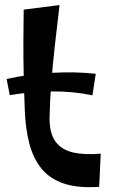

<svg xmlns="http://www.w3.org/2000/svg" viewBox="-20 -756 458 778"><path d="M381.8 1Q295.2 7 237.9 -12.6Q180.5 -32.2 147.1 -74Q113.8 -115.8 98.1 -177.2Q82.5 -238.8 80.2 -316.5Q77.2 -392 75.9 -459.2Q74.5 -526.5 74.8 -589.8Q75 -653 76 -717L221.2 -735.5Q210.8 -647.2 202.1 -569.5Q193.5 -491.8 187.9 -420.6Q182.2 -349.5 180.8 -279.8Q180.2 -216 204.9 -182.4Q229.5 -148.8 276.5 -138.1Q323.5 -127.5 388.2 -133.5ZM354.5 -369.5Q277.2 -386.5 190.2 -385.5Q103.2 -384.5 19.5 -370.5L6.8 -436Q96.5 -456 192 -461Q287.5 -466 368 -457Z"/></svg>

Font: Marhey Light
Style: Regular
Weight: 300
Designer: Nur Syamsi & Bustanul Arifin
Foundry: Namelatype
Version: Version 1.000